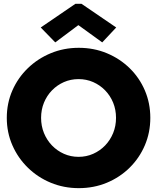

<svg xmlns="http://www.w3.org/2000/svg" viewBox="-20 -978 823 1006"><path d="M392.6 7.8Q314.5 7.8 246.1 -20.5Q177.7 -48.8 126 -99.4Q74.2 -149.9 44.9 -216.8Q15.6 -283.7 15.6 -360.4Q15.6 -437.5 44.9 -504.2Q74.2 -570.8 126 -620.8Q177.7 -670.9 246.1 -699.2Q314.5 -727.5 392.6 -727.5Q471.7 -727.5 539.8 -699.2Q607.9 -670.9 659.2 -620.8Q710.4 -570.8 739 -504.2Q767.6 -437.5 767.6 -360.4Q767.6 -283.7 739 -216.8Q710.4 -149.9 659.2 -99.4Q607.9 -48.8 539.8 -20.5Q471.7 7.8 392.6 7.8ZM391.6 -156.2Q432.6 -156.2 468.3 -172.1Q503.9 -188 530.8 -215.8Q557.6 -243.7 572.8 -280.8Q587.9 -317.9 587.9 -360.4Q587.9 -403.3 572.8 -440.2Q557.6 -477.1 530.8 -504.6Q503.9 -532.2 468.3 -547.9Q432.6 -563.5 391.6 -563.5Q350.6 -563.5 314.9 -547.9Q279.3 -532.2 252.4 -504.6Q225.6 -477.1 210.4 -440.2Q195.3 -403.3 195.3 -360.4Q195.3 -317.9 210.4 -280.8Q225.6 -243.7 252.4 -215.8Q279.3 -188 314.9 -172.1Q350.6 -156.2 391.6 -156.2ZM269.5 -755.9 193.4 -834 375 -958H407.2L588.9 -834L515.6 -755.9L391.6 -845.7H389.6Z"/></svg>

Font: Reddit Sans Black
Style: Regular
Weight: 900
Version: Version 1.014